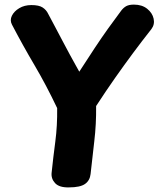

<svg xmlns="http://www.w3.org/2000/svg" viewBox="-20 -800 688 833"><path d="M32 -693Q22 -712 31.5 -731.5Q41 -751 63.5 -764.5Q86 -778 116 -778Q149 -778 165 -767.5Q181 -757 189 -740Q202 -716 218 -685.5Q234 -655 251 -623Q268 -591 283 -563Q298 -535 309.5 -515Q321 -495 324 -489Q362 -548 391.5 -592.5Q421 -637 448.5 -675.5Q476 -714 506 -754Q516 -767 528 -773.5Q540 -780 561 -780Q596 -780 618.5 -762Q641 -744 646.5 -719Q652 -694 637 -674Q596 -622 557 -569.5Q518 -517 479 -461.5Q440 -406 397 -340Q398 -262 389 -186.5Q380 -111 373 -45Q370 -17 349 -2Q328 13 279 13Q237 14 219 -5.5Q201 -25 204 -51Q211 -118 220 -186Q229 -254 228 -331Q180 -432 129.5 -517.5Q79 -603 32 -693Z"/></svg>

Font: Playpen Sans
Style: Bold
Weight: 700
Designer: Laura Meseguer, Veronika Burian, José Scaglione
Foundry: TypeTogether
Version: Version 1.001